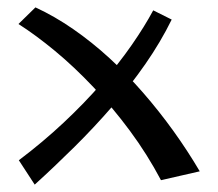

<svg xmlns="http://www.w3.org/2000/svg" viewBox="-20 -488 591 520"><path d="M416 0Q379 -70 332 -133.5Q285 -197 233 -252Q181 -307 129 -350Q77 -393 30 -423L76 -468Q128 -444 178.5 -409Q229 -374 276.5 -330.5Q324 -287 367.5 -237Q411 -187 449.5 -133.5Q488 -80 521 -24ZM74 12 31 -54Q96 -103 152.5 -156Q209 -209 255.5 -262.5Q302 -316 337 -366.5Q372 -417 395 -460L445 -435Q415 -374 374 -315Q333 -256 284 -199.5Q235 -143 181.5 -90Q128 -37 74 12Z"/></svg>

Font: Marhey Light Light
Style: Regular
Weight: 300
Version: Version 1.000